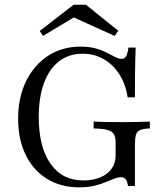

<svg xmlns="http://www.w3.org/2000/svg" viewBox="-20 -779 705 810"><path d="M313.7 11.3Q236.3 11.3 178.2 -24.6Q120.2 -60.5 88.3 -125.4Q56.5 -190.3 56.5 -278.2Q56.5 -367.7 89.9 -436.3Q123.4 -504.8 182.7 -543.5Q241.9 -582.3 319.4 -582.3Q356.5 -582.3 383.9 -574.6Q411.3 -566.9 431 -556.5Q450.8 -546 466.1 -538.3Q481.5 -530.6 493.5 -530.6Q505.6 -530.6 512.1 -541.9Q518.5 -553.2 521.8 -578.2H552.4Q551.6 -557.3 550.8 -530.6Q550 -504 549.6 -465.3Q549.2 -426.6 549.2 -368.5H518.5Q509.7 -425 483.1 -466.1Q456.5 -507.3 416.9 -529.8Q377.4 -552.4 328.2 -552.4Q271 -552.4 229.4 -520.6Q187.9 -488.7 165.7 -429Q143.5 -369.4 143.5 -285.5Q143.5 -158.9 193.1 -88.3Q242.7 -17.7 331.5 -17.7Q372.6 -17.7 403.2 -30.6Q433.9 -43.5 450.8 -67.3Q467.7 -91.1 467.7 -122.6V-179Q467.7 -201.6 460.1 -213.7Q452.4 -225.8 432.7 -231Q412.9 -236.3 375 -237.1V-266.1Q391.1 -265.3 422.6 -264.5Q454 -263.7 496 -263.7Q533.1 -263.7 561.3 -264.5Q589.5 -265.3 612.1 -266.1V-237.1Q585.5 -236.3 571.8 -230.6Q558.1 -225 553.6 -210.5Q549.2 -196 549.2 -167.7V5.6H520.2Q516.9 -14.5 510.1 -23Q503.2 -31.5 490.3 -31.5Q478.2 -31.5 462.1 -25.4Q446 -19.4 425.4 -10.5Q404.8 -1.6 377.4 4.8Q350 11.3 313.7 11.3ZM161.3 -627.4 147.6 -648.4 290.3 -758.9H342.7L479 -649.2L463.7 -627.4L269.4 -715.3L306.5 -714.5Z"/></svg>

Font: Playfair
Style: Regular
Weight: 400
Designer: Claus Eggers Sørensen
Foundry: Claus Eggers Sørensen
Version: Version 2.001;gftools[0.9.30]